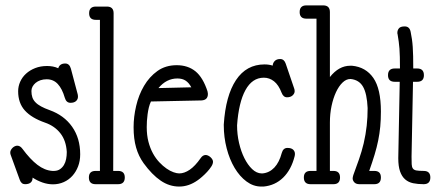

<svg xmlns="http://www.w3.org/2000/svg" viewBox="-20 -685 1628 713"><path d="M196.3 -431.6C189.8 -434.6 183 -436.7 176 -438C169 -439.3 161.9 -439.9 154.8 -439.9C138.5 -439.9 123.8 -437.3 110.6 -432.1C97.4 -426.9 86.1 -420 76.7 -411.4C67.2 -402.8 60 -392.7 54.9 -381.3C49.9 -370 47.4 -358.2 47.4 -346.2C47.4 -316.9 55.7 -293.1 72.3 -274.7C88.9 -256.3 113.9 -241.2 147.5 -229.5C170.9 -221.4 189.8 -208.3 204.1 -190.2C218.4 -172.1 226.4 -148.9 228 -120.6C228 -111.5 227.2 -102.8 225.6 -94.5C224 -86.2 221.3 -78.9 217.5 -72.5C213.8 -66.2 209 -61 203.1 -56.9C197.3 -52.8 190.1 -50.6 181.6 -50.3H174.3C155.4 -51.6 137 -59.1 119.1 -72.8C101.2 -86.4 82.5 -106.4 63 -132.8C57.5 -140.3 51.1 -144 43.9 -144C41 -144 38 -143.3 34.9 -141.8C31.8 -140.4 29.1 -138.4 26.6 -136C24.2 -133.5 22.1 -130.9 20.5 -127.9C18.9 -125 18.1 -121.9 18.1 -118.7C18.1 -115.1 18.7 -111.8 20 -108.9L53.2 -17.6C57.1 -6.5 63.6 -1 72.8 -1C91.6 -1 101.1 -9.1 101.1 -25.4C112.5 -17.9 124.7 -11.9 137.7 -7.3C150.7 -2.8 163.7 -0.5 176.8 -0.5C191.1 -0.5 204.4 -3.3 216.8 -8.8C229.2 -14.3 239.8 -22.1 248.8 -32C257.7 -41.9 264.8 -53.6 270 -67.1C275.2 -80.6 277.8 -95.5 277.8 -111.8C277.8 -151.9 267.8 -186 247.8 -214.4C227.8 -242.7 200 -263.2 164.6 -275.9C151.9 -280.4 141.2 -285.1 132.6 -289.8C123.9 -294.5 116.9 -299.6 111.6 -305.2C106.2 -310.7 102.4 -316.9 100.1 -323.7C97.8 -330.6 96.7 -338.4 96.7 -347.2C96.7 -352.7 98.1 -358.1 100.8 -363.3C103.6 -368.5 107.4 -373.1 112.3 -377.2C117.2 -381.3 123.1 -384.5 130.1 -387C137.1 -389.4 144.9 -390.6 153.3 -390.6C169.9 -390.6 183.7 -384.8 194.6 -373C205.5 -361.3 214.2 -344.2 220.7 -321.8C224.3 -309.4 231.3 -303.2 241.7 -303.2C250.8 -303.2 257.7 -305.4 262.5 -309.8C267.2 -314.2 269.5 -319.5 269.5 -325.7C269.5 -327 269.4 -328.4 269.3 -329.8C269.1 -331.3 268.9 -332.8 268.6 -334.5L243.2 -430.2C239.6 -442.9 232.6 -449.2 222.2 -449.2C208.5 -449.2 199.9 -443.4 196.3 -431.6Z M335.9 -611.3H351.1V-50.3H335C318.4 -50.3 310.1 -42.2 310.1 -25.9C310.1 -9.3 318.4 -1 335 -1H418.5C435.1 -1 443.4 -9.3 443.4 -25.9C443.4 -42.2 435.1 -50.3 418.5 -50.3H400.4L401.9 -635.7C401.9 -652.3 393.6 -660.6 377 -660.6H335.9C319.3 -660.6 311 -652.3 311 -635.7C311 -619.5 319.3 -611.3 335.9 -611.3Z M568.4 -357.9C588.2 -381.7 611.7 -393.6 638.7 -393.6C651 -393.6 661.3 -390.9 669.4 -385.5C677.6 -380.1 684.6 -371.9 690.4 -360.8ZM727.5 -312C743.8 -312.7 752 -320.6 752 -335.9C752 -338.9 751.5 -341.8 750.5 -344.7H751C739.6 -379.9 724.5 -405 705.8 -420.2C687.1 -435.3 663.9 -442.9 636.2 -442.9C608.6 -442.9 584.7 -435.7 564.7 -421.4C544.7 -407.1 528.1 -388.7 514.9 -366.2C501.7 -343.8 491.9 -318.9 485.6 -291.7C479.2 -264.6 476.1 -238.1 476.1 -212.4C476.1 -183.8 479.2 -158.7 485.4 -137.2C491.5 -115.7 500.8 -96.4 513.2 -79.1C534 -50.5 555.2 -28.8 576.7 -14.2C598.1 0.5 621.1 7.8 645.5 7.8C669.6 7.8 692.7 -0.2 714.8 -16.1C719.1 -19 724.4 -23.3 730.7 -28.8C737.1 -34.3 743.2 -40.4 749.3 -46.9C755.3 -53.4 760.4 -59.9 764.6 -66.4C768.9 -72.9 771 -78.9 771 -84.5C771 -87.1 770.2 -89.8 768.6 -92.8C766.9 -95.7 764.8 -98.4 762.2 -100.8C759.6 -103.3 756.7 -105.3 753.4 -106.9C750.2 -108.6 746.9 -109.4 743.7 -109.4C736.5 -109.4 730.3 -105.5 725.1 -97.7C711.4 -78.1 697.9 -63.8 684.6 -54.7C671.2 -45.6 658.2 -41 645.5 -41C639.6 -41 632.6 -42.5 624.3 -45.4C616 -48.3 607.3 -52.9 598.4 -59.1C589.4 -65.3 580.6 -73 571.8 -82.3C563 -91.6 555.1 -102.5 548.1 -115.2C541.1 -127.9 535.5 -142.4 531.2 -158.7C527 -175 524.9 -193 524.9 -212.9C524.9 -219.7 525.1 -227.3 525.6 -235.6C526.1 -243.9 526.9 -252.3 528.1 -260.7C529.2 -269.2 530.8 -277.5 532.7 -285.6C534.7 -293.8 537.3 -301.3 540.5 -308.1Z M992.7 -441.4C983.2 -444.3 973.1 -445.8 962.4 -445.8C917.5 -445.8 882.2 -426.4 856.4 -387.7C830.7 -349 815.6 -293.9 811 -222.7V-220.2C811 -190.3 814.6 -161.5 821.8 -134C828.9 -106.5 838.8 -82.3 851.3 -61.3C863.9 -40.3 878.6 -23.5 895.5 -11C912.4 1.5 930.7 7.8 950.2 7.8H958.5C987.1 5.2 1011.5 -5.9 1031.5 -25.4C1051.5 -44.9 1065.8 -71.5 1074.2 -105C1074.5 -106.6 1074.8 -108.2 1075 -109.6C1075.1 -111.1 1075.2 -112.5 1075.2 -113.8C1075.2 -120 1072.9 -125.2 1068.4 -129.4C1063.8 -133.6 1056.8 -135.7 1047.4 -135.7C1036.9 -135.7 1029.9 -129.6 1026.4 -117.2C1020.2 -93.8 1011 -75.6 998.8 -62.7C986.6 -49.9 972 -42.6 955.1 -41H951.2C938.8 -41.3 927.2 -46.7 916.3 -57.1C905.4 -67.5 895.8 -81.1 887.5 -97.7C879.2 -114.3 872.6 -133.1 867.7 -154.3C862.8 -175.5 860.4 -197.1 860.4 -219.2V-219.7C862.3 -247.7 865.9 -272.7 871.1 -294.7C876.3 -316.7 883.1 -335.2 891.4 -350.3C899.7 -365.5 909.5 -377 920.9 -384.8C932.3 -392.6 945.3 -396.5 960 -396.5C973.6 -396.5 986.2 -392 997.6 -383.1C1009 -374.1 1018.4 -359.9 1025.9 -340.3C1030.1 -329.3 1036.8 -323.7 1045.9 -323.7C1054.7 -323.7 1061.6 -326.1 1066.7 -330.8C1071.7 -335.5 1074.2 -340.7 1074.2 -346.2C1074.2 -350.4 1073.6 -354 1072.3 -356.9L1041 -448.7C1037.1 -460.1 1030.3 -465.8 1020.5 -465.8C1011.7 -465.8 1005 -463.4 1000.2 -458.5C995.5 -453.6 993 -447.9 992.7 -441.4Z M1117.7 -615.7H1155.3V-50.3H1133.3C1116.7 -50.3 1108.4 -42.2 1108.4 -25.9C1108.4 -9.3 1116.7 -1 1133.3 -1H1218.3C1234.5 -1 1242.7 -9.3 1242.7 -25.9C1242.7 -42.2 1234.5 -50.3 1218.3 -50.3H1205.1V-230C1205.1 -251.5 1207.1 -271.9 1211.2 -291.3C1215.3 -310.6 1220.8 -327.8 1227.8 -342.8C1234.8 -357.7 1242.8 -369.6 1252 -378.4C1261.1 -387.2 1270.7 -391.6 1280.8 -391.6H1282.7C1303.5 -389.3 1318.8 -379.6 1328.4 -362.5C1338 -345.5 1343.6 -319.2 1345.2 -283.7C1345.2 -261.2 1344.1 -239.4 1341.8 -218.3C1339.5 -197.1 1335.8 -175.3 1330.6 -152.8C1325.7 -132.3 1319.8 -112.4 1313 -93L1292 -34.7C1290.4 -29.1 1289.6 -25.1 1289.6 -22.5C1289.6 -17.3 1291.7 -12.4 1295.9 -7.8C1300.1 -3.3 1306.5 -1 1314.9 -1H1370.1C1386.4 -1 1394.5 -9.3 1394.5 -25.9C1394.5 -42.2 1386.4 -50.3 1370.1 -50.3H1351.1C1358.9 -72.4 1365.6 -92.6 1371.1 -110.8C1376.6 -129.1 1381.1 -146.6 1384.5 -163.6C1387.9 -180.5 1390.5 -197.6 1392.1 -214.8C1393.7 -232.1 1394.5 -250.8 1394.5 -271C1394.5 -327 1385.2 -368.5 1366.5 -395.5C1347.7 -422.5 1321.3 -437.7 1287.1 -440.9H1280.8C1252.4 -440.9 1227.2 -426.9 1205.1 -398.9V-640.1C1205.1 -656.7 1196.8 -665 1180.2 -665H1117.7C1101.1 -665 1092.8 -656.7 1092.8 -640.1C1092.8 -623.9 1101.1 -615.7 1117.7 -615.7Z M1456.5 -557.6C1458.2 -547.5 1459.6 -538.4 1460.7 -530.3C1461.8 -522.1 1462.7 -513.5 1463.4 -504.4C1464 -495.3 1464.5 -484.9 1464.8 -473.4C1465.2 -461.8 1465.3 -447.6 1465.3 -430.7H1445.8C1429.2 -430.7 1420.9 -422.4 1420.9 -405.8C1420.9 -389.5 1429.2 -381.3 1445.8 -381.3H1464.4L1459 -97.7C1459 -77.5 1461.2 -61.1 1465.6 -48.6C1470 -36.1 1476.2 -26.2 1484.4 -19C1492.5 -11.9 1502.4 -7.1 1514.2 -4.6C1525.9 -2.2 1538.9 -1 1553.2 -1C1569.8 -1 1578.1 -9.3 1578.1 -25.9C1578.1 -42.2 1569.8 -50.3 1553.2 -50.3C1541.5 -50.3 1532.6 -50.9 1526.4 -52C1520.2 -53.1 1515.8 -55.6 1513.2 -59.3C1510.6 -63.1 1509.1 -68.4 1508.8 -75.2C1508.5 -82 1508.3 -91.3 1508.3 -103L1513.7 -381.3H1529.3C1545.9 -381.3 1554.2 -389.5 1554.2 -405.8C1554.2 -422.4 1545.9 -430.7 1529.3 -430.7H1514.6C1514.6 -448.6 1514.5 -463.9 1514.2 -476.6C1513.8 -489.3 1513.3 -500.7 1512.7 -510.7C1512 -520.8 1511.1 -530.3 1509.8 -539.1C1508.5 -547.9 1506.8 -557.1 1504.9 -566.9C1502.3 -580.2 1495 -586.9 1482.9 -586.9C1472.5 -586.9 1465.3 -584.6 1461.4 -579.8C1457.5 -575.1 1455.6 -569.5 1455.6 -563C1455.6 -560.7 1455.9 -558.9 1456.5 -557.6Z"/></svg>

Font: Nathan
Style: Regular
Weight: 400
Designer: Peter Wiegel
Foundry: Peter Wiegel
Version: Version 1.001 2009